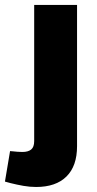

<svg xmlns="http://www.w3.org/2000/svg" viewBox="-77 -536 385 765"><path d="M66.8 209Q41.9 209 16.2 204.5Q-9.4 200 -35.3 193.5L-57.3 187.5L-36.9 66L-25.3 67Q-17.3 68 -7.3 68.7Q2.7 69.5 12.1 69.5Q35.2 69.5 47.2 59.7Q59.2 49.9 59.2 26.4V-516.4H230V46.4Q230 125.7 187.8 167.3Q145.7 209 66.8 209Z"/></svg>

Font: REM Medium
Style: Regular
Weight: 500
Designer: Octavio Pardo
Foundry: Ashler Design
Version: Version 1.005;gftools[0.9.28]